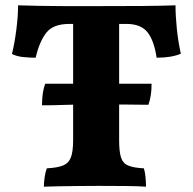

<svg xmlns="http://www.w3.org/2000/svg" viewBox="-20 -699 725 722"><path d="M240 -609Q181 -609 155 -577Q129 -545 114 -482Q90 -482 66.5 -484.5Q43 -487 25 -496Q35 -537 41.5 -588Q48 -639 48 -679Q86 -678 127 -677Q168 -676 220.5 -676Q273 -676 346 -676Q445 -676 514 -676.5Q583 -677 640 -679Q640 -639 645 -590.5Q650 -542 660 -497Q625 -482 569 -482Q559 -548 534 -578.5Q509 -609 456 -609H428V-172Q428 -129 435 -107Q442 -85 462 -76.5Q482 -68 521 -66Q525 -54 527 -34.5Q529 -15 529 3Q501 1 453.5 0.5Q406 0 351 0Q314 0 274.5 0.5Q235 1 200.5 1.5Q166 2 145 3Q145 -14 148 -33.5Q151 -53 156 -66Q195 -68 216.5 -76.5Q238 -85 246.5 -107Q255 -129 255 -172V-609ZM138 -303Q138 -353 150 -384H550Q550 -360 547 -340.5Q544 -321 538 -305Q507 -305 485.5 -305.5Q464 -306 442 -306Q420 -306 389 -306L289 -305Q254 -306 219.5 -304.5Q185 -303 138 -303Z"/></svg>

Font: Vollkorn ExtraBold
Style: Regular
Weight: 800
Designer: Friedrich Althausen
Foundry: Friedrich Althausen
Version: Version 5.000; ttfautohint (v1.8.3)